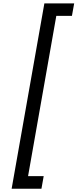

<svg xmlns="http://www.w3.org/2000/svg" viewBox="-20 -962 468 1160"><path d="M50.3 178.2H230.4L244 102H149.6L320.2 -866.1H414.6L428.2 -941.6H248.1Z"/></svg>

Font: Poppins Devanagari Thin
Style: Italic
Weight: 100
Italic angle: -10°
Designer: Ninad Kale (Devanagari), Jonny Pinhorn (Latin)
Foundry: Indian Type Foundry
Version: 4.005